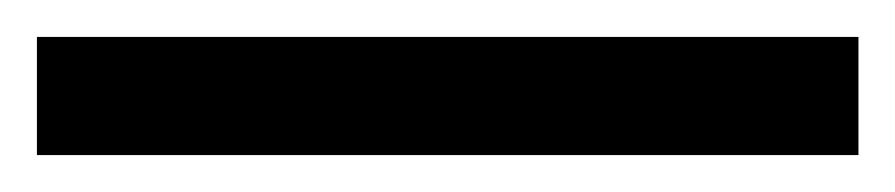

<svg xmlns="http://www.w3.org/2000/svg" viewBox="-22 67 485 104"><path d="M443 151H-2V87H443Z"/></svg>

Font: Noto Sans Khmer SemiCondensed
Style: Regular
Weight: 400
Width: 4
Designer: Danh Hong and the Monotype Design Team
Foundry: Monotype Imaging Inc.
Version: Version 2.004; ttfautohint (v1.8.4.7-5d5b)